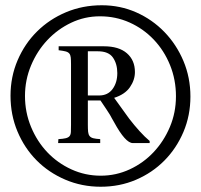

<svg xmlns="http://www.w3.org/2000/svg" viewBox="-20 -696 764 730"><path d="M485 -152Q457 -152 414 -231Q409 -239 406 -245Q403 -251 398 -259.5Q393 -268 384.5 -280.5Q376 -293 362 -314H314V-222Q314 -205 315 -195Q316 -185 320.5 -179Q325 -173 334.5 -170.5Q344 -168 361 -167V-152H201L202 -167Q220 -168 230 -170.5Q240 -173 244.5 -178.5Q249 -184 249.5 -194.5Q250 -205 250 -222V-452Q250 -468 249 -477.5Q248 -487 243.5 -492.5Q239 -498 229.5 -500.5Q220 -503 203 -505V-520H375Q432 -520 462.5 -493.5Q493 -467 493 -422Q493 -392 474 -364.5Q455 -337 414 -324L471 -245Q491 -219 511 -197Q531 -175 549 -160V-152ZM357 -333Q390 -333 408 -357.5Q426 -382 426 -418Q426 -453 409.5 -477Q393 -501 352 -501H314V-333ZM704 -329Q704 -257 677.5 -194.5Q651 -132 605 -85.5Q559 -39 497 -12.5Q435 14 363 14Q291 14 228 -13Q165 -40 119 -86.5Q73 -133 46.5 -196Q20 -259 20 -332Q20 -404 47 -467Q74 -530 121 -576.5Q168 -623 231 -649.5Q294 -676 367 -676Q437 -676 498 -649Q559 -622 605 -574.5Q651 -527 677.5 -464Q704 -401 704 -329ZM649 -330Q649 -393 626.5 -448.5Q604 -504 564.5 -545.5Q525 -587 472.5 -610.5Q420 -634 360 -634Q302 -634 250.5 -609.5Q199 -585 160 -543.5Q121 -502 98 -447Q75 -392 75 -331Q75 -269 98 -213.5Q121 -158 160 -117Q199 -76 251.5 -52Q304 -28 363 -28Q421 -28 473 -52Q525 -76 564 -117.5Q603 -159 626 -213.5Q649 -268 649 -330Z"/></svg>

Font: STIXGeneralUnicodeRegular
Style: Regular
Weight: 400
Designer: MicroPress Inc., with final additions and corrections provided by Coen Hoffman, Elsevier (retired)
Version: Version 1.1.0